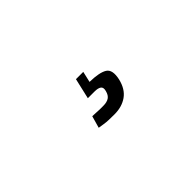

<svg xmlns="http://www.w3.org/2000/svg" viewBox="17 -292 799 799"><g transform="rotate(-45 416.5 107.5)"><path d="M533 127Q522 173 491.5 194.5Q461 216 417 216Q400 216 384.5 215.5Q369 215 357 213Q343 211 331 209L346 156Q357 157 368 157Q377 158 388 158Q399 158 409 158Q430 158 442.5 150Q455 142 460 122Q465 104 455.5 97Q446 90 425 90H386L407 -1H450L439 47Q496 48 520 63Q544 78 533 127Z"/></g></svg>

Font: Panefresco 500wt
Style: Italic
Weight: 700
Foundry: Campivisivi & Chank Co
Version: Version 1.000